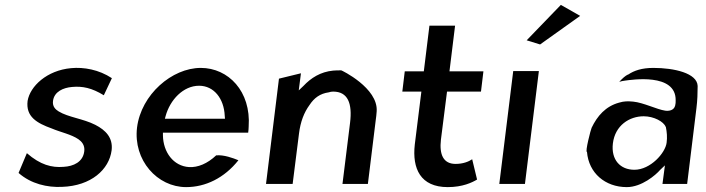

<svg xmlns="http://www.w3.org/2000/svg" viewBox="-20 -763 2890 786"><path d="M56 -55C107 -10 174 5 234 2C353 -2 427 -69 437 -148C443 -199 413 -230 370 -252C321 -277 259 -283 220 -307C207 -315 194 -327 197 -350C202 -388 239 -404 275 -407C318 -411 356 -403 405 -373L438 -443C385 -478 323 -489 271 -484C172 -475 103 -410 93 -350C85 -285 131 -259 192 -237C227 -222 272 -213 301 -193C314 -184 328 -169 325 -144C320 -100 281 -82 240 -80C192 -76 145 -88 90 -136Z M647 -209V-220H996C997 -229 998 -236 998 -245C1008 -389 915 -485 802 -485C684 -485 558 -376 541 -241C525 -107 624 3 742 3C821 3 898 -34 956 -107C934 -116 896 -130 865 -127C829 -93 790 -77 754 -79C690 -83 648 -140 647 -209ZM900 -289 901 -277H655L658 -288C676 -354 730 -412 795 -412C856 -412 897 -359 900 -289Z M1486 -10 1518 -270C1520 -283 1521 -294 1522 -307C1529 -403 1377 -476 1377 -475C1366 -475 1354 -475 1344 -474C1292 -469 1253 -444 1222 -411L1203 -393L1212 -463L1122 -441L1069 -10H1178L1204 -216C1210 -265 1225 -303 1247 -333C1266 -362 1290 -380 1326 -385C1331 -387 1338 -388 1344 -388C1404 -388 1423 -340 1413 -260L1382 -10Z M1845 -92C1795 -92 1778 -130 1785 -191L1810 -388H1949L1959 -471H1820L1843 -658H1738L1715 -471H1637L1627 -388H1705L1678 -171C1667 -73 1701 3 1813 3C1874 3 1913 -16 1933 -28L1913 -111C1898 -101 1875 -92 1845 -92Z M2136 -598 2191 -581 2355 -698 2276 -743ZM2129 -10 2186 -472H2081L2024 -10Z M2552 -458H2551C2540 -453 2529 -443 2515 -428C2521 -430 2531 -432 2539 -433C2563 -436 2748 -466 2746 -352C2746 -345 2746 -338 2744 -331C2739 -310 2717 -308 2703 -310C2669 -315 2614 -343 2572 -347C2550 -349 2535 -349 2515 -343C2459 -328 2425 -288 2402 -240C2399 -235 2374 -139 2383 -141C2390 -55 2457 3 2546 3C2607 3 2665 -47 2682 -67L2702 -86L2692 -10H2793L2831 -320C2835 -352 2836 -382 2836 -411C2834 -464 2739 -485 2655 -485C2607 -485 2576 -474 2552 -458ZM2577 -68C2519 -68 2481 -109 2489 -176C2498 -250 2557 -287 2615 -287C2657 -287 2697 -265 2705 -244L2706 -243V-242C2710 -223 2712 -201 2709 -179C2704 -137 2643 -68 2577 -68Z"/></svg>

Font: Bluebird
Style: LiNrwObl
Weight: 300
Designer: Jasper
Foundry: Cannot Into Space Fonts
Version: Version 0.98